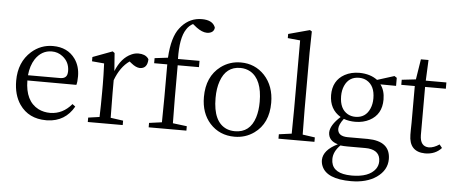

<svg xmlns="http://www.w3.org/2000/svg" viewBox="-63 -975 3311 1396"><g transform="rotate(5 1593.0 -277.5)"><path d="M132.8 -300.8H367.2Q416 -300.8 419.9 -342.8Q420.9 -348.6 420.9 -355.5Q420.9 -422.9 369.1 -461.9Q335 -488.3 291 -488.3Q216.8 -488.3 170.9 -419.9Q139.6 -371.1 132.8 -300.8ZM489.3 -261.7 131.8 -262.7Q132.8 -112.3 230.5 -61.5Q269.5 -42 317.4 -42Q409.2 -43 473.6 -120.1L495.1 -103.5Q431.6 8.8 302.7 13.7Q296.9 13.7 292 13.7Q165 13.7 98.6 -81.1Q50.8 -150.4 50.8 -253.9Q50.8 -389.6 139.6 -468.8Q207 -528.3 295.9 -528.3Q403.3 -528.3 459 -450.2Q496.1 -397.5 496.1 -324.2Q496.1 -282.2 489.3 -261.7Z M746.1 -516.6 755.9 -385.7Q795.9 -484.4 868.2 -516.6Q893.6 -528.3 918.9 -528.3Q967.8 -528.3 990.2 -500Q993.2 -496.1 995.1 -492.2Q993.2 -424.8 938.5 -423.8Q909.2 -424.8 875 -453.1L860.4 -464.8Q793.9 -418.9 756.8 -319.3V-227.5Q756.8 -156.2 758.8 -44.9L850.6 -32.2V0H595.7V-32.2L677.7 -43.9Q680.7 -127.9 680.7 -227.5V-283.2Q680.7 -341.8 676.8 -434.6L587.9 -442.4V-473.6L731.4 -527.3Z M1039.1 -504.9 1135.7 -516.6Q1144.5 -668 1198.2 -735.4Q1205.1 -744.1 1211.9 -752Q1271.5 -817.4 1357.4 -817.4Q1431.6 -817.4 1453.1 -771.5Q1455.1 -767.6 1456.1 -763.7Q1453.1 -729.5 1415 -722.7Q1408.2 -721.7 1400.4 -721.7Q1366.2 -722.7 1325.2 -752.9L1295.9 -776.4Q1266.6 -760.7 1249 -732.4Q1205.1 -667 1209 -513.7H1366.2V-467.8H1210.9V-227.5Q1210.9 -165 1212.9 -44.9L1315.4 -32.2V0H1040V-32.2L1132.8 -44.9Q1134.8 -166 1134.8 -227.5V-467.8H1039.1Z M1667 13.7Q1557.6 13.7 1487.3 -63.5Q1420.9 -137.7 1420.9 -254.9Q1420.9 -404.3 1521.5 -480.5Q1585.9 -528.3 1667 -528.3Q1770.5 -528.3 1840.8 -454.1Q1912.1 -377 1912.1 -254.9Q1912.1 -104.5 1809.6 -31.2Q1747.1 13.7 1667 13.7ZM1667 -26.4Q1776.4 -26.4 1812.5 -140.6Q1828.1 -190.4 1828.1 -254.9Q1828.1 -418 1740.2 -469.7Q1707 -488.3 1667 -488.3Q1562.5 -488.3 1524.4 -377.9Q1505.9 -326.2 1505.9 -254.9Q1505.9 -79.1 1607.4 -37.1Q1634.8 -26.4 1667 -26.4Z M2160.2 -44.9 2250 -32.2V0H1987.3V-32.2L2080.1 -44.9Q2082 -162.1 2082 -227.5V-725.6L1991.2 -734.4V-764.6L2146.5 -806.6L2161.1 -797.9L2158.2 -643.6V-227.5Q2158.2 -161.1 2160.2 -44.9Z M2530.3 -207Q2604.5 -207 2634.8 -276.4Q2649.4 -309.6 2649.4 -351.6Q2649.4 -444.3 2588.9 -478.5Q2564.5 -492.2 2533.2 -492.2Q2459 -492.2 2428.7 -423.8Q2414.1 -390.6 2414.1 -348.6Q2414.1 -254.9 2474.6 -220.7Q2500 -207 2530.3 -207ZM2621.1 12.7H2493.2Q2463.9 12.7 2440.4 9.8Q2390.6 58.6 2390.6 113.3Q2390.6 207 2505.9 218.8Q2522.5 220.7 2540 220.7Q2667 220.7 2713.9 156.2Q2731.4 130.9 2731.4 100.6Q2731.4 23.4 2644.5 13.7Q2632.8 12.7 2621.1 12.7ZM2805.7 -515.6V-457L2691.4 -458Q2723.6 -416 2723.6 -349.6Q2723.6 -241.2 2636.7 -195.3Q2590.8 -170.9 2532.2 -170.9Q2487.3 -170.9 2448.2 -184.6Q2414.1 -140.6 2414.1 -108.4Q2416 -55.7 2487.3 -54.7H2634.8Q2798.8 -52.7 2799.8 78.1Q2799.8 159.2 2724.6 211.9Q2652.3 261.7 2539.1 261.7Q2361.3 261.7 2324.2 170.9Q2315.4 150.4 2315.4 126Q2317.4 53.7 2420.9 2.9Q2351.6 -16.6 2350.6 -77.1Q2351.6 -130.9 2423.8 -196.3Q2341.8 -245.1 2340.8 -349.6Q2340.8 -456.1 2425.8 -502.9Q2472.7 -528.3 2533.2 -528.3Q2612.3 -527.3 2664.1 -488.3L2788.1 -527.3Z M3158.2 -60.5 3177.7 -36.1Q3132.8 13.7 3057.6 13.7Q2941.4 11.7 2940.4 -112.3Q2940.4 -124 2940.4 -146.5Q2941.4 -177.7 2941.4 -199.2V-467.8H2842.8V-504.9L2945.3 -516.6L2968.8 -665H3024.4L3017.6 -513.7H3168V-467.8H3016.6V-116.2Q3017.6 -33.2 3082 -32.2Q3118.2 -33.2 3158.2 -60.5Z"/></g></svg>

Font: GenYoMin JP Regular
Style: Regular
Weight: 400
Version: Version 1.001;PS 1;hotconv 16.6.51;makeotf.lib2.5.65220 DEVE